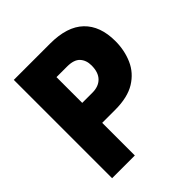

<svg xmlns="http://www.w3.org/2000/svg" viewBox="-193 -850 986 986"><g transform="rotate(-45 300.0 -357.0)"><path d="M60 0V-714H324Q447 -714 508.5 -655Q570 -596 570 -486Q570 -419 545 -362Q520 -305 465 -271Q410 -237 319 -237H225V0ZM299 -382Q344 -382 369.5 -408Q395 -434 395 -484Q395 -522 373.5 -545.5Q352 -569 302 -569H225V-382Z"/></g></svg>

Font: Noto Sans Mono Black
Style: Regular
Weight: 900
Designer: Monotype Design Team
Foundry: Monotype Imaging Inc.
Version: Version 2.014